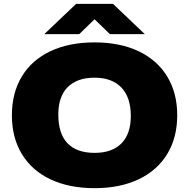

<svg xmlns="http://www.w3.org/2000/svg" viewBox="-20 -971 986 1001"><path d="M42 -370Q42 -486.5 93.8 -572.2Q145.5 -658 242.8 -704Q340 -750 473 -750Q605.5 -750 702.8 -703.8Q800 -657.5 852 -571.8Q904 -486 904 -370Q904 -254 852 -168.2Q800 -82.5 702.8 -36.2Q605.5 10 473 10Q340.5 10 243.2 -36Q146 -82 94 -167.8Q42 -253.5 42 -370ZM662 -366Q662 -463.5 612.8 -514.8Q563.5 -566 473 -566Q382.5 -566 333.2 -517Q284 -468 284 -374Q284 -274 332 -224Q380 -174 473 -174Q565 -174 613.5 -223.8Q662 -273.5 662 -366ZM735 -793H553L473 -870.5L393 -793H211L377 -951H569Z"/></svg>

Font: Encode Sans Expanded Black
Style: Regular
Weight: 900
Width: 7
Designer: Multiple Designers
Foundry: Impallari Type
Version: Version 2.000